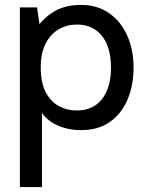

<svg xmlns="http://www.w3.org/2000/svg" viewBox="-20 -520 597 782"><path d="M61 242V-490H131L147 -378L122 -396Q153 -444 198.5 -472Q244 -500 310 -500Q377 -500 425 -466Q473 -432 498.5 -374.2Q524 -316.5 524 -245Q524 -173.5 500 -115.8Q476 -58 428.5 -24Q381 10 310 10Q251.5 10 204.2 -14.2Q157 -38.5 136 -87L151 -105V242ZM293 -70Q358.5 -70 395.2 -116.2Q432 -162.5 432 -245Q432 -327.5 395.2 -373.8Q358.5 -420 293 -420Q252.5 -420 219.2 -400.8Q186 -381.5 166 -342.8Q146 -304 146 -245Q146 -183.5 166 -145Q186 -106.5 219.2 -88.2Q252.5 -70 293 -70Z"/></svg>

Font: Cabin Resolve
Style: Regular-Resolve
Weight: 400
Designer: Pablo Impallari
Foundry: Pablo Impallari. http://www.impallari.com Igino Marini. http://www.ikern.com
Version: Version 3.001